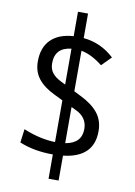

<svg xmlns="http://www.w3.org/2000/svg" viewBox="-106 -916 798 1139"><g transform="rotate(10 293.0 -347.0)"><path d="M269 156.2V9.8Q154.3 9.8 66.9 -26.9L77.6 -108.4Q178.7 -66.9 269 -64.9V-315.9L216.3 -341.8Q152.8 -372.1 119.1 -414.6Q85.4 -457 85.4 -519Q85.4 -602.5 132.6 -649.7Q179.7 -696.8 269 -702.6V-849.6H329.6V-701.7Q435.1 -691.9 514.6 -617.7L458.5 -561Q391.1 -614.3 329.6 -625.5V-381.3L369.6 -361.3Q439.9 -327.1 476.1 -282.5Q512.2 -237.8 512.2 -172.4Q512.2 -14.2 329.6 6.3V156.2ZM269 -411.1V-627.4Q170.9 -616.7 170.9 -522.5Q170.9 -487.3 189.5 -464.1Q208 -440.9 244.1 -423.3ZM329.6 -68.8Q426.8 -85 426.8 -170.9Q426.8 -240.2 358.9 -272.5L329.6 -286.6Z"/></g></svg>

Font: Cascadia Code PL SemiLight
Style: Regular
Weight: 350
Monospace: yes
Designer: Aaron Bell
Foundry: Saja Typeworks
Version: Version 2404.023; ttfautohint (v1.8.4)